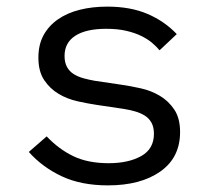

<svg xmlns="http://www.w3.org/2000/svg" viewBox="-20 -548 640 580"><path d="M67 -89 121 -136Q158 -97 202 -76Q246 -55 308 -55Q368 -55 406.5 -76.5Q445 -98 445 -144Q445 -164 437.5 -177.5Q430 -191 417 -199Q404 -207 388 -211.5Q372 -216 354 -219L273 -231Q246 -235 214.5 -242Q183 -249 157 -264.5Q131 -280 113.5 -306Q96 -332 96 -374Q96 -413 111.5 -441.5Q127 -470 155 -489.5Q183 -509 221 -518.5Q259 -528 304 -528Q374 -528 425.5 -506Q477 -484 514 -445L462 -396Q453 -407 439.5 -418.5Q426 -430 406.5 -439.5Q387 -449 361 -455Q335 -461 301 -461Q240 -461 207.5 -440Q175 -419 175 -379Q175 -359 182.5 -345.5Q190 -332 203 -324Q216 -316 232.5 -311.5Q249 -307 266 -304L347 -292Q375 -288 406 -281Q437 -274 463 -258.5Q489 -243 506.5 -217Q524 -191 524 -149Q524 -72 464.5 -30Q405 12 306 12Q225 12 166.5 -15.5Q108 -43 67 -89Z"/></svg>

Font: IBM Plaex Mono
Style: Regular
Weight: 400
Designer: Mike Abbink, Paul van der Laan, Pieter van Rosmalen
Foundry: Bold Monday
Version: Version 2.003